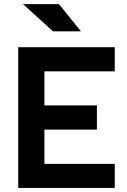

<svg xmlns="http://www.w3.org/2000/svg" viewBox="-20 -926 626 946"><path d="M69.8 0V-693.4H545.4V-574.7H198.7V-406.7H457.5V-287.6H198.7V-118.7H545.4V0ZM241.2 -771.5 93.3 -905.8H270.5L378.9 -771.5Z"/></svg>

Font: Cascadia Code NF
Style: Bold
Weight: 700
Monospace: yes
Designer: Aaron Bell
Foundry: Saja Typeworks
Version: Version 2404.023; ttfautohint (v1.8.4)